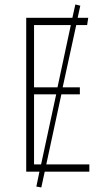

<svg xmlns="http://www.w3.org/2000/svg" viewBox="-20 -761 450 851"><path d="M376 -32.2V0H178.2L163.1 69.8L141.1 65.9L154.8 0H96.2V-682.1H300.8L314 -741.2L335.9 -735.8L324.2 -682.1H371.1L366.2 -649.9H317.9L257.8 -374H334V-342.8H252L185.1 -32.2ZM130.9 -649.9V-374H234.9L293.9 -649.9ZM130.9 -32.2H162.1L229 -342.8H130.9Z"/></svg>

Font: Fira Sans Compressed UltraLight
Style: Regular
Weight: 200
Width: 1
Designer: Carrois Corporate & Edenspiekermann AG
Foundry: Carrois Corporate GbR & Edenspiekermann AG
Version: Version 4.203;PS 004.203;hotconv 1.0.88;makeotf.lib2.5.64775